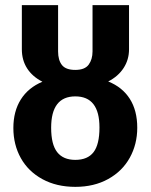

<svg xmlns="http://www.w3.org/2000/svg" viewBox="-20 -712 586 747"><path d="M514 -215Q514 -151 485 -98.5Q456 -46 401 -15.5Q346 15 273 15Q200 15 145 -15Q90 -45 61 -97Q32 -149 32 -214Q32 -279 61 -325Q90 -371 145 -394Q106 -414 85.5 -446Q65 -478 65 -520V-692H206V-512Q206 -478 221 -459Q236 -440 273 -440Q310 -440 325 -460.5Q340 -481 340 -512V-692H482V-520Q482 -480 461 -447.5Q440 -415 401 -395Q456 -373 485 -327.5Q514 -282 514 -215ZM367 -216Q367 -337 273 -337Q179 -337 179 -215Q179 -150 202.5 -120Q226 -90 273 -90Q321 -90 344 -120Q367 -150 367 -216Z"/></svg>

Font: Fira Sans Compressed SemiBold
Style: Regular
Weight: 600
Width: 1
Designer: bBox Type GmbH & Carrois Corporate GbR & Edenspiekermann AG
Foundry: bBox Type GmbH & Carrois Corporate GbR & Edenspiekermann AG
Version: Version 4.301